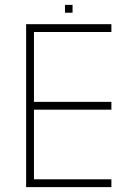

<svg xmlns="http://www.w3.org/2000/svg" viewBox="-20 -766 562 786"><path d="M119 -635V-349H436V-317H119V-32H436V0H87V-667H436V-635ZM277 -714H246V-746H277Z"/></svg>

Font: Zector
Style: Regular
Weight: 400
Designer: GGBot
Version: 0.72